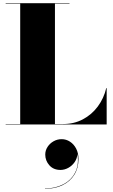

<svg xmlns="http://www.w3.org/2000/svg" viewBox="-20 -770 700 1188"><path d="M260 186.3Q260 161.1 274 139.3Q288 117.5 311.2 104.3Q334.4 91.1 361.6 91.1Q389.2 91.1 413 106.5Q436.8 121.9 451.2 149.5Q465.6 177.1 465.6 214.3Q465.6 270.3 439.6 311.7Q413.6 353.1 367 375.7Q320.4 398.3 258.4 398.3V396.3Q320 396.3 369.6 371.3Q419.2 346.3 444.4 298.5Q469.6 250.7 459.2 181.9Q457.6 210.3 442 232.9Q426.4 255.5 402.8 268.5Q379.2 281.5 354.4 281.5Q310.8 281.5 285.4 252.7Q260 223.9 260 186.3ZM640 0H15V-2.5H105V-747.5H15V-750H410V-747.5H320V-2.5H369.5Q438 -2.5 493 -31.8Q548 -61 585.2 -111.2Q622.5 -161.5 637.5 -225H640Z"/></svg>

Font: Bodoni* 72pt Fatface
Style: Regular
Weight: 900
Version: Version 2.3